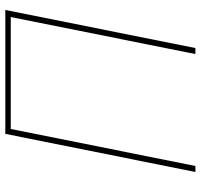

<svg xmlns="http://www.w3.org/2000/svg" viewBox="-36 -702 738 705"><g transform="rotate(-90 332.5 -349.0)"><path d="M54 0 194 -698H649L509 0H487L623 -678H212L76 0Z"/></g></svg>

Font: IBM Plex Sans Thin
Style: Italic
Weight: 100
Italic angle: -11.31°
Designer: Mike Abbink, Paul van der Laan, Pieter van Rosmalen
Foundry: Bold Monday
Version: Version 3.0